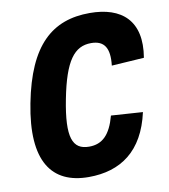

<svg xmlns="http://www.w3.org/2000/svg" viewBox="-84 -813 788 897"><g transform="rotate(-10 310.0 -365.0)"><path d="M222.5 -365C257 -542 304 -602.5 383.5 -602.5C446.5 -602.5 470.5 -564 461 -482L615 -492C644 -665 552.5 -742 401.5 -742C224 -742 108 -643.5 56 -375C3.5 -106.5 90 12 265 12C417.5 12 527 -64.5 566.5 -243L416.5 -253C393 -165.5 354.5 -127.5 291.5 -127.5C212 -127.5 188 -188 222.5 -365Z"/></g></svg>

Font: Monaspace Neon ExtraBold
Style: Italic
Weight: 800
Italic angle: -11°
Designer: Riley Cran & the Lettermatic Team
Foundry: Lettermatic
Version: Version 1.200 (Monaspace Neon)